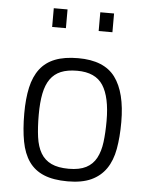

<svg xmlns="http://www.w3.org/2000/svg" viewBox="-52 -753 638 806"><g transform="rotate(5 267.0 -349.5)"><path d="M263 -509Q372 -509 419 -445.5Q466 -382 466 -257Q466 -194 457 -144Q448 -94 424.5 -60Q401 -26 362 -8Q323 10 263 10Q203 10 163 -6.5Q123 -23 99.5 -56.5Q76 -90 66.5 -140.5Q57 -191 57 -258Q57 -321 67.5 -368Q78 -415 102 -446.5Q126 -478 165.5 -493.5Q205 -509 263 -509ZM263 -43Q308 -43 336 -57.5Q364 -72 379 -100Q394 -128 399 -167.5Q404 -207 404 -257Q404 -357 372 -406.5Q340 -456 263 -456Q222 -456 194.5 -444.5Q167 -433 150 -409Q133 -385 125.5 -347.5Q118 -310 118 -258Q118 -205 123.5 -164.5Q129 -124 145 -97Q161 -70 189.5 -56.5Q218 -43 263 -43ZM142 -709H200V-630H142ZM338 -709H396V-630H338Z"/></g></svg>

Font: Panefresco 250wt
Style: Regular
Weight: 300
Version: Version 1.000